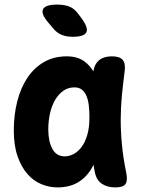

<svg xmlns="http://www.w3.org/2000/svg" viewBox="-20 -805 640 835"><path d="M230 10Q194 10 160 -4Q126 -18 99.5 -48Q73 -78 56.5 -125Q40 -172 40 -238Q40 -305 55 -364Q70 -423 99 -466.5Q128 -510 171 -535Q214 -560 270 -560Q317 -560 347 -538Q370 -521 386 -495Q391 -527 412 -544Q432 -560 467 -560Q501 -560 514 -544Q527 -528 522 -494Q515 -441 510 -389Q505 -337 505 -283.5Q505 -230 510.5 -173.5Q516 -117 529 -54Q536 -20 526 -5Q516 10 482 10Q447 10 423.5 -5.5Q400 -21 393 -54Q389 -71 387 -88Q382 -79 378 -72Q354 -32 317.5 -11Q281 10 230 10ZM262 -125Q281 -125 300 -135Q319 -145 334.5 -165.5Q350 -186 359.5 -218Q369 -250 369 -295Q369 -324 366 -348Q363 -372 355.5 -389Q348 -406 335.5 -415.5Q323 -425 304 -425Q276 -425 255 -410Q234 -395 219.5 -370Q205 -345 197.5 -312Q190 -279 190 -242Q190 -191 207.5 -158Q225 -125 262 -125ZM210 -683 189 -708Q157 -746 167.5 -765.5Q178 -785 229 -785Q260 -785 281.5 -776.5Q303 -768 320 -745L335 -725Q365 -684 355.5 -664.5Q346 -645 295 -645Q269 -645 248 -653.5Q227 -662 210 -683Z"/></svg>

Font: Maple Mono ExtraBold
Style: Regular
Weight: 800
Monospace: yes
Designer: subframe7536
Version: Version 7.000